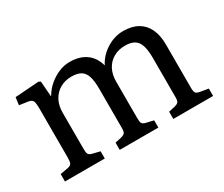

<svg xmlns="http://www.w3.org/2000/svg" viewBox="-93 -756 1153 990"><g transform="rotate(-30 483.5 -261.0)"><path d="M54 0V-44L102 -53Q118 -56 123 -65.5Q128 -75 128 -101V-390Q128 -426 122 -437.5Q116 -449 94 -452L45 -459L51 -504L193 -514L204 -508L211 -418H213Q231 -449 258 -472Q285 -495 317 -508.5Q349 -522 382 -522Q440 -522 478 -495.5Q516 -469 531 -416Q555 -463 602 -492.5Q649 -522 701 -522Q752 -522 787 -502Q822 -482 840 -444Q858 -406 858 -351V-93Q858 -71 864 -63Q870 -55 889 -52L936 -44V0H699V-43L735 -51Q754 -56 759.5 -63.5Q765 -71 765 -93V-324Q765 -371 756 -399Q747 -427 726.5 -439.5Q706 -452 672 -452Q633 -452 603 -435Q573 -418 556.5 -387Q540 -356 540 -314V-97Q540 -74 544.5 -66Q549 -58 564 -54L610 -43V0H380V-43L416 -51Q435 -56 440.5 -63.5Q446 -71 446 -93V-324Q446 -372 437 -400Q428 -428 407.5 -440Q387 -452 352 -452Q314 -452 284 -434.5Q254 -417 237.5 -386Q221 -355 221 -313V-97Q221 -74 226 -66Q231 -58 246 -54L291 -43V0Z"/></g></svg>

Font: Literata 18pt
Style: Regular
Weight: 400
Designer: Latin by Veronika Burian and Jose Scaglione. Greek by Irene Vlachou. Cyrillic by Vera Evstafieva.
Foundry: TypeTogether
Version: Version 3.103;gftools[0.9.29]